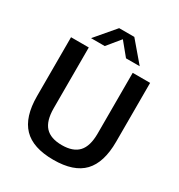

<svg xmlns="http://www.w3.org/2000/svg" viewBox="-218 -1095 1169 1251"><g transform="rotate(30 367.0 -469.0)"><path d="M69.5 -297V-740H203V-283.5Q203 -188.5 243.2 -144.8Q283.5 -101 368.5 -101Q453 -101 493.2 -144.8Q533.5 -188.5 533.5 -283.5V-740H664.5V-297Q664.5 -140.5 593 -65.5Q521.5 9.5 368.5 9.5Q214 9.5 141.8 -65.8Q69.5 -141 69.5 -297ZM551.5 -800H448.5L368.5 -897.5L288.5 -800H185.5L311.5 -948H425.5Z"/></g></svg>

Font: Encode Sans SemiBold
Style: Regular
Weight: 600
Designer: Multiple Designers
Foundry: Impallari Type
Version: Version 2.000